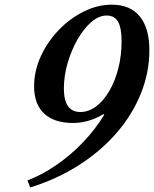

<svg xmlns="http://www.w3.org/2000/svg" viewBox="-20 -792 660 822"><path d="M109.5 10.5 97.5 -19.5Q160.5 -43.5 221.8 -85.8Q283 -128 335.8 -183.2Q388.5 -238.5 426.5 -301L423 -303.5Q395.5 -286.5 361.8 -276Q328 -265.5 293 -265.5Q212 -265.5 169 -305.8Q126 -346 126 -422.5Q126 -488 154.5 -550.5Q183 -613 231 -663Q279 -713 338.2 -742.5Q397.5 -772 459 -772Q537 -772 578.2 -722Q619.5 -672 619.5 -577.5Q619.5 -482.5 583.5 -392.5Q547.5 -302.5 480.5 -224.5Q413.5 -146.5 319.5 -86Q225.5 -25.5 109.5 10.5ZM324 -312.5Q359.5 -312.5 391.5 -336.5Q423.5 -360.5 448 -402.5Q472.5 -444.5 486.5 -499Q500.5 -553.5 500.5 -615Q500.5 -672 485.5 -698.8Q470.5 -725.5 436.5 -725.5Q403 -725.5 370.2 -697Q337.5 -668.5 311.2 -622Q285 -575.5 269.2 -520.8Q253.5 -466 253.5 -413Q253.5 -312.5 324 -312.5Z"/></svg>

Font: Libre Caslon Text Medium Italic
Style: Regular
Weight: 500
Italic angle: -22.583°
Designer: Pablo Impallari, Rodrigo Fuenzalida, Katja Schimmel
Foundry: Pablo Impallari, Rodrigo Fuenzalida
Version: Version 2.000